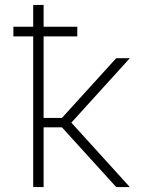

<svg xmlns="http://www.w3.org/2000/svg" viewBox="-20 -755 640 775"><path d="M114 0V-608H34V-647H114V-735H156V-647H292V-608H156V-279H230L449 -520H504L268 -260L504 0H449L230 -241H156V0Z"/></svg>

Font: Iosevka Aile Extralight
Style: Regular
Weight: 200
Designer: Belleve Invis
Foundry: Belleve Invis
Version: Version 31.1.0; ttfautohint (v1.8.4)